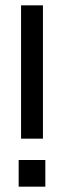

<svg xmlns="http://www.w3.org/2000/svg" viewBox="-20 -700 240 720"><path d="M50 -100H150V0H50ZM59 -680H141V-180H59Z"/></svg>

Font: CyStack Display
Style: Regular
Weight: 400
Designer: Weizhong Zhang
Foundry: 本地遙控
Version: Version 1.000;Glyphs 3.1.2 (3151)